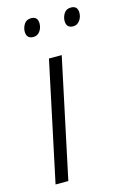

<svg xmlns="http://www.w3.org/2000/svg" viewBox="-112 -774 545 828"><g transform="rotate(-15 160.5 -360.0)"><path d="M30 0 143 -532H200L87 0ZM281 -639Q298 -639 309.5 -654Q321 -669 321 -689Q321 -720 291 -720Q270 -720 260 -704Q250 -688 250 -671Q250 -639 281 -639ZM103 -639Q121 -639 132 -654Q143 -669 143 -689Q143 -720 113 -720Q92 -720 82 -704Q72 -688 72 -671Q72 -639 103 -639Z"/></g></svg>

Font: Noto Sans UI Light
Style: Italic
Weight: 300
Italic angle: -12°
Designer: Monotype Design Team
Foundry: Monotype Imaging Inc.
Version: Version 1.901